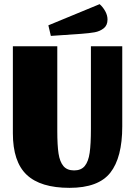

<svg xmlns="http://www.w3.org/2000/svg" viewBox="-20 -883 650 925"><path d="M315 22Q175 22 108.5 -41Q42 -104 42 -241V-660H256V-252Q256 -183 262 -143.5Q268 -104 285.5 -83Q303 -62 337 -62Q371 -62 388.5 -83.5Q406 -105 412 -147Q418 -189 418 -263V-660H569V-274Q569 -124 511.5 -51Q454 22 315 22ZM498 -789Q498 -761 479.5 -746.5Q461 -732 436 -727.5Q411 -723 371 -720L225 -710L213 -761L460 -863Q476 -849 487 -829Q498 -809 498 -789Z"/></svg>

Font: Sansita ExtraBold
Style: Regular
Weight: 800
Designer: Pablo Cosgaya
Foundry: Omnibus-Type
Version: Version 1.006